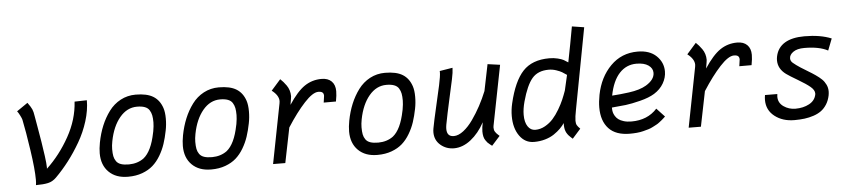

<svg xmlns="http://www.w3.org/2000/svg" viewBox="-42 -935 5261 1191"><g transform="rotate(-5 2588.0 -339.5)"><path d="M133.8 -511.7Q153.8 -484.4 160.6 -468.8Q167.5 -453.1 171.4 -425.3Q172.9 -417.5 182.6 -361.1Q192.4 -304.7 199.2 -263.4Q206.1 -222.2 212.6 -173.3Q219.2 -124.5 219.2 -102.5Q219.2 -100.6 219 -97.7Q218.8 -94.7 218.8 -93.8Q301.3 -171.4 360.4 -277.1Q419.4 -382.8 425.8 -493.7L502.4 -495.6Q502.4 -433.6 481.4 -366.2Q460.4 -298.8 425.5 -238.8Q390.6 -178.7 351.6 -127.9Q312.5 -77.1 270 -34.7Q246.6 -11.2 218 -4.9Q189.5 1.5 142.1 1.5Q144.5 -12.2 144.5 -32.2Q144.5 -96.7 126.7 -217Q108.9 -337.4 93.8 -409.7Q92.3 -417.5 82.5 -436.8Q72.8 -456.1 65.4 -464.8Z M820.8 -105Q871.6 -145.5 894 -258.8Q894.5 -260.3 895 -263.2Q895.5 -266.1 896 -267.6Q901.9 -301.3 901.9 -323.2Q901.9 -349.1 898.4 -366.5Q895 -383.8 885.7 -398.9Q876.5 -414.1 857.2 -421.4Q837.9 -428.7 808.6 -428.7Q746.1 -428.7 700.7 -374.3Q655.3 -319.8 637.7 -229Q632.3 -201.2 632.3 -179.7Q632.3 -152.8 635.7 -135.5Q639.2 -118.2 649.2 -103.8Q659.2 -89.4 678.5 -82.8Q697.8 -76.2 728 -76.2Q782.2 -76.7 820.8 -105ZM716.3 -0.5H715.3Q640.6 -0.5 596.9 -43.7Q553.2 -86.9 553.2 -160.6Q553.2 -189.9 560.1 -226.6Q570.8 -282.7 590.6 -330.6Q610.4 -378.4 639.9 -418.2Q669.4 -458 712.4 -481Q755.4 -503.9 806.6 -503.9Q877 -503.9 916 -479.7Q955.1 -455.6 971.7 -405.8Q980.5 -379.4 980.5 -339.4Q980.5 -300.8 973.1 -265.1Q964.4 -220.7 952.1 -183.8Q939.9 -147 919.2 -112.1Q898.4 -77.1 871.3 -53.2Q844.2 -29.3 804.9 -14.9Q765.6 -0.5 717.3 -0.5Z M1338.4 -105Q1389.2 -145.5 1411.6 -258.8Q1412.1 -260.3 1412.6 -263.2Q1413.1 -266.1 1413.6 -267.6Q1419.4 -301.3 1419.4 -323.2Q1419.4 -349.1 1416 -366.5Q1412.6 -383.8 1403.3 -398.9Q1394 -414.1 1374.8 -421.4Q1355.5 -428.7 1326.2 -428.7Q1263.7 -428.7 1218.3 -374.3Q1172.9 -319.8 1155.3 -229Q1149.9 -201.2 1149.9 -179.7Q1149.9 -152.8 1153.3 -135.5Q1156.7 -118.2 1166.7 -103.8Q1176.8 -89.4 1196 -82.8Q1215.3 -76.2 1245.6 -76.2Q1299.8 -76.7 1338.4 -105ZM1233.9 -0.5H1232.9Q1158.2 -0.5 1114.5 -43.7Q1070.8 -86.9 1070.8 -160.6Q1070.8 -189.9 1077.6 -226.6Q1088.4 -282.7 1108.2 -330.6Q1127.9 -378.4 1157.5 -418.2Q1187 -458 1230 -481Q1272.9 -503.9 1324.2 -503.9Q1394.5 -503.9 1433.6 -479.7Q1472.7 -455.6 1489.3 -405.8Q1498 -379.4 1498 -339.4Q1498 -300.8 1490.7 -265.1Q1481.9 -220.7 1469.7 -183.8Q1457.5 -147 1436.8 -112.1Q1416 -77.1 1388.9 -53.2Q1361.8 -29.3 1322.5 -14.9Q1283.2 -0.5 1234.9 -0.5Z M1758.3 -356.9Q1811 -437 1858.2 -468.8Q1905.3 -500.5 1963.9 -500.5Q2003.9 -500.5 2026.1 -478.5Q2048.3 -456.5 2048.3 -417Q2048.3 -391.1 2041.5 -356Q2041.5 -355.5 2041.3 -354.5Q2041 -353.5 2041 -353H1964.8Q1970.7 -391.6 1970.7 -395Q1970.7 -408.7 1963.1 -415.5Q1955.6 -422.4 1937 -422.4Q1902.3 -422.4 1849.4 -365Q1796.4 -307.6 1738.8 -217.8L1694.8 0L1618.7 -0.5L1691.4 -373Q1692.9 -379.9 1692.9 -386.2Q1692.9 -421.9 1649.9 -454.6L1708.5 -521Q1719.7 -510.3 1727.3 -501.7Q1734.9 -493.2 1745.4 -478.5Q1755.9 -463.9 1761.2 -446.5Q1766.6 -429.2 1766.6 -410.2Q1766.6 -403.8 1758.3 -356.9Z M2373.5 -105Q2424.3 -145.5 2446.8 -258.8Q2447.3 -260.3 2447.8 -263.2Q2448.2 -266.1 2448.7 -267.6Q2454.6 -301.3 2454.6 -323.2Q2454.6 -349.1 2451.2 -366.5Q2447.8 -383.8 2438.5 -398.9Q2429.2 -414.1 2409.9 -421.4Q2390.6 -428.7 2361.3 -428.7Q2298.8 -428.7 2253.4 -374.3Q2208 -319.8 2190.4 -229Q2185.1 -201.2 2185.1 -179.7Q2185.1 -152.8 2188.5 -135.5Q2191.9 -118.2 2201.9 -103.8Q2211.9 -89.4 2231.2 -82.8Q2250.5 -76.2 2280.8 -76.2Q2335 -76.7 2373.5 -105ZM2269 -0.5H2268.1Q2193.4 -0.5 2149.7 -43.7Q2106 -86.9 2106 -160.6Q2106 -189.9 2112.8 -226.6Q2123.5 -282.7 2143.3 -330.6Q2163.1 -378.4 2192.6 -418.2Q2222.2 -458 2265.1 -481Q2308.1 -503.9 2359.4 -503.9Q2429.7 -503.9 2468.8 -479.7Q2507.8 -455.6 2524.4 -405.8Q2533.2 -379.4 2533.2 -339.4Q2533.2 -300.8 2525.9 -265.1Q2517.1 -220.7 2504.9 -183.8Q2492.7 -147 2471.9 -112.1Q2451.2 -77.1 2424.1 -53.2Q2397 -29.3 2357.7 -14.9Q2318.4 -0.5 2270 -0.5Z M2982.4 4.9Q2981 3.9 2970.2 -4.4Q2959.5 -12.7 2955.1 -17.6Q2950.7 -22.5 2943.4 -33Q2936 -43.5 2932.9 -57.4Q2929.7 -71.3 2929.7 -88.9Q2929.7 -111.8 2937 -145.5Q2900.9 -79.1 2850.8 -39.8Q2800.8 -0.5 2746.6 0Q2697.3 0 2661.9 -30.5Q2626.5 -61 2626.5 -109.9Q2626.5 -120.6 2628.9 -134.3Q2637.7 -182.1 2656.2 -261.2Q2674.8 -340.3 2687 -397.2Q2699.2 -454.1 2699.2 -477.1Q2699.2 -482.9 2698.7 -485.4L2779.3 -498.5V-493.7Q2779.3 -472.7 2769.8 -427.5Q2760.3 -382.3 2741.9 -300.5Q2723.6 -218.8 2710.4 -149.4Q2708 -134.8 2708 -124Q2708 -75.7 2751 -75.7Q2779.8 -75.7 2811.3 -100.1Q2842.8 -124.5 2870.8 -164.3Q2898.9 -204.1 2922.4 -247.8Q2945.8 -291.5 2964.4 -337.4L2998 -502L3075.2 -491.2L3001.5 -116.7Q3000.5 -108.9 3000.5 -106Q3000.5 -98.1 3002.2 -91.6Q3003.9 -85 3008.3 -78.9Q3012.7 -72.8 3015.4 -69.6Q3018.1 -66.4 3025.1 -60.1Q3032.2 -53.7 3033.7 -52.2Z M3206.1 -251Q3193.8 -205.6 3193.8 -168.9Q3193.8 -123 3211.4 -96.7Q3229 -70.3 3258.3 -70.3Q3290 -70.3 3319.1 -86.7Q3348.1 -103 3369.1 -126.5Q3390.1 -149.9 3409.4 -182.6Q3428.7 -215.3 3439.9 -241.7Q3451.2 -268.1 3461.4 -296.9L3483.4 -392.6Q3465.8 -404.8 3454.1 -411.9Q3442.4 -418.9 3419.2 -426.8Q3396 -434.6 3372.6 -434.6Q3305.2 -434.6 3269.3 -392.6Q3233.4 -350.6 3206.1 -251ZM3615.2 -677.7 3520 -173.8Q3510.7 -127 3510.7 -104.5Q3510.7 -86.9 3516.4 -76.9Q3522 -66.9 3536.1 -53.2L3484.4 4.9Q3483.9 4.4 3478.3 -0.5Q3472.7 -5.4 3471.7 -6.6Q3470.7 -7.8 3465.6 -12.7Q3460.4 -17.6 3458.7 -19.8Q3457 -22 3452.9 -27.6Q3448.7 -33.2 3447.3 -36.6Q3445.8 -40 3443.1 -46.1Q3440.4 -52.2 3439.5 -57.6Q3438.5 -63 3437.5 -70.1Q3436.5 -77.1 3436.5 -84.5Q3436.5 -92.3 3437 -96.7Q3424.8 -79.1 3408.9 -63.2Q3393.1 -47.4 3369.4 -31.2Q3345.7 -15.1 3313.2 -5.6Q3280.8 3.9 3244.1 3.9Q3188 3.9 3153.8 -44.2Q3119.6 -92.3 3119.6 -167.5Q3119.6 -206.1 3128.9 -246.1Q3160.6 -381.8 3218 -443.4Q3275.4 -504.9 3382.3 -504.9Q3410.6 -504.9 3434.8 -498.8Q3459 -492.7 3470.7 -486.3Q3482.4 -480 3498 -469.2Q3500.5 -480 3519.8 -581.5Q3539.1 -683.1 3539.6 -689.5Z M3751 -240.2Q3784.2 -242.7 3802.5 -244.4Q3820.8 -246.1 3856 -250.7Q3891.1 -255.4 3918.2 -263.7Q3945.3 -272 3964.8 -283.7Q4019 -316.4 4019 -358.9Q4019 -387.2 3992.4 -405.8Q3965.8 -424.3 3918 -424.3Q3855 -424.3 3811.8 -377.7Q3768.6 -331.1 3751 -240.2ZM3931.6 -498.5Q4006.3 -498.5 4048.3 -458.3Q4090.3 -418 4090.3 -361.3Q4090.3 -323.2 4069.8 -287.6Q4049.3 -252 4010.7 -228Q3976.6 -207 3921.4 -193.1Q3866.2 -179.2 3829.6 -174.8Q3793 -170.4 3743.2 -166.5V-161.1Q3743.2 -149.4 3745.8 -137.9Q3748.5 -126.5 3756.1 -113.8Q3763.7 -101.1 3775.9 -91.8Q3788.1 -82.5 3808.8 -76.2Q3829.6 -69.8 3856.9 -69.8Q3957 -69.8 4016.6 -135.7L4066.4 -82.5Q4065.9 -82 4057.1 -73.7Q4048.3 -65.4 4044.2 -62.3Q4040 -59.1 4029.1 -50.3Q4018.1 -41.5 4009 -36.9Q4000 -32.2 3985.8 -24.7Q3971.7 -17.1 3956.8 -12.7Q3941.9 -8.3 3923.8 -3.7Q3905.8 1 3884.5 2.9Q3863.3 4.9 3840.3 4.9Q3752.9 4.9 3709 -42.2Q3665 -89.4 3665 -173.8Q3665 -209 3673.3 -252Q3694.8 -360.8 3763.2 -429.7Q3831.5 -498.5 3931.6 -498.5Z M4346.2 -356.9Q4398.9 -437 4446 -468.8Q4493.2 -500.5 4551.8 -500.5Q4591.8 -500.5 4614 -478.5Q4636.2 -456.5 4636.2 -417Q4636.2 -391.1 4629.4 -356Q4629.4 -355.5 4629.2 -354.5Q4628.9 -353.5 4628.9 -353H4552.7Q4558.6 -391.6 4558.6 -395Q4558.6 -408.7 4551 -415.5Q4543.5 -422.4 4524.9 -422.4Q4490.2 -422.4 4437.3 -365Q4384.3 -307.6 4326.7 -217.8L4282.7 0L4206.5 -0.5L4279.3 -373Q4280.8 -379.9 4280.8 -386.2Q4280.8 -421.9 4237.8 -454.6L4296.4 -521Q4307.6 -510.3 4315.2 -501.7Q4322.8 -493.2 4333.3 -478.5Q4343.8 -463.9 4349.1 -446.5Q4354.5 -429.2 4354.5 -410.2Q4354.5 -403.8 4346.2 -356.9Z M4837.4 -280.3Q4788.6 -315.9 4788.6 -369.1Q4788.6 -381.3 4791.5 -394.5Q4803.2 -448.2 4848.6 -475.6Q4894 -502.9 4970.7 -502.9Q5070.3 -502.9 5138.7 -474.6L5110.4 -401.9Q5056.6 -430.7 4963.9 -430.7Q4919.4 -430.7 4895 -413.6Q4870.6 -396.5 4870.6 -374Q4870.6 -357.4 4884.3 -345.7Q4903.3 -329.6 4929.7 -312.5Q4956.1 -295.4 4977.1 -283.2Q4998 -271 5020.3 -255.6Q5042.5 -240.2 5057.4 -225.8Q5072.3 -211.4 5081.8 -191.7Q5091.3 -171.9 5091.3 -149.4Q5091.3 -138.7 5088.9 -125Q5082.5 -93.3 5067.6 -69.6Q5052.7 -45.9 5032.5 -31Q5012.2 -16.1 4984.4 -6.8Q4956.5 2.4 4928 6.1Q4899.4 9.8 4864.7 9.8Q4791.5 9.8 4742.2 -28.6Q4692.9 -66.9 4692.9 -130.4Q4692.9 -145 4695.8 -161.1L4772.5 -160.6Q4771 -151.9 4771 -144Q4771 -105.5 4803.5 -82.8Q4835.9 -60.1 4877 -60.1Q4925.8 -60.1 4962.6 -79.8Q4999.5 -99.6 5006.8 -137.7Q5007.3 -139.6 5007.3 -144Q5007.3 -165 4982.4 -186Q4957.5 -207 4908 -236.1Q4858.4 -265.1 4837.4 -280.3Z"/></g></svg>

Font: Fantasque Sans Mono
Style: Italic
Weight: 400
Italic angle: -11°
Monospace: yes
Designer: Jany Belluz
Version: Version 1.8.0 ; ttfautohint (v1.8.2)